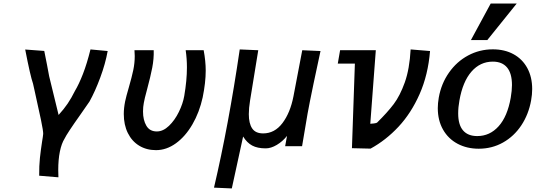

<svg xmlns="http://www.w3.org/2000/svg" viewBox="-20 -832 3040 1078"><path d="M216.5 -38.5Q221 -64 222.5 -80.5Q223 -96.5 210 -159.2Q197 -222 174 -324L165.5 -362Q150 -406.5 121.5 -554L228.5 -546Q235.5 -515 244 -468Q249.5 -435.5 256 -404L309 -186.5Q339 -219.5 360 -250.5Q381 -281.5 401 -322Q423 -358.5 445.8 -417Q468.5 -475.5 488 -554.5L584.5 -545.5Q572 -475 543 -396.8Q514 -318.5 482.5 -262L432.5 -190Q355.5 -81.5 342.5 -53.5Q325.5 -26.5 316.2 18.8Q307 64 307 122.5Q307 149.5 308 163.5L200 154.5Q199.5 98.5 204.2 54.2Q209 10 216.5 -38.5Z M675 -192Q675 -225 682.5 -262.5Q688.5 -291 703.5 -342Q720 -399 728.2 -438.2Q736.5 -477.5 736.5 -517.5Q736.5 -533.5 735 -550H843Q844.5 -502.5 834.8 -452Q825 -401.5 806 -331Q791 -276 787.5 -254.5Q783 -231.5 783 -206Q783 -158 801.8 -126Q820.5 -94 860.5 -94Q896 -94 928.8 -125.5Q961.5 -157 984.2 -203.5Q1007 -250 1014.5 -293.5Q1029.5 -381 1029.5 -453.5Q1029.5 -502.5 1022.5 -550H1123.5Q1135 -488.5 1135 -435.5Q1135 -368.5 1118 -285.5Q1099.5 -201 1060.2 -133.5Q1021 -66 967.8 -27.5Q914.5 11 856 11Q802.5 11 761.5 -14Q720.5 -39 697.8 -85Q675 -131 675 -192Z M1326 -554.5 1430 -550 1384 -267.5Q1377 -224.5 1377 -191Q1377 -139 1395.8 -111Q1414.5 -83 1457.5 -83Q1522 -83 1565.8 -140.8Q1609.5 -198.5 1627.5 -290.5L1677 -550L1779.5 -545.5Q1764.5 -478.5 1740.5 -363Q1716.5 -247.5 1707 -194.5L1676 -11H1581L1591.5 -69Q1567 -38 1534.2 -18.5Q1501.5 1 1472 1Q1425.5 1 1396 -14.8Q1366.5 -30.5 1345 -65.5L1281.5 226L1181.5 221.5Q1263.5 -128.5 1326 -554.5Z M1972.5 -475H1876.5L1889.5 -550H2090L2059 -137Q2066 -137 2080 -139Q2094 -141 2097 -143.5Q2155 -200.5 2190.5 -247.5Q2226 -294.5 2252.8 -369.5Q2279.5 -444.5 2285.5 -554.5L2394.5 -545.5Q2383.5 -411.5 2336 -304Q2288.5 -196.5 2217.5 -120.5Q2146.5 -44.5 2060.5 2.5L1956 0Z M2438 -225Q2438 -252 2443.5 -284Q2457.5 -362.5 2500.8 -424.2Q2544 -486 2608.2 -520.5Q2672.5 -555 2747 -555Q2813 -555 2863 -527.8Q2913 -500.5 2940.5 -450Q2968 -399.5 2968 -332Q2968 -301.5 2962 -268.5Q2948 -190 2907 -128.2Q2866 -66.5 2804.2 -31.8Q2742.5 3 2668 3Q2601.5 3 2549.2 -24.8Q2497 -52.5 2467.5 -104.2Q2438 -156 2438 -225ZM2847.5 -283Q2854.5 -324 2854.5 -354.5Q2854.5 -420 2827 -453Q2799.5 -486 2747 -486Q2676 -486 2627 -429.8Q2578 -373.5 2559.5 -268Q2552.5 -230 2552.5 -195.5Q2552.5 -131.5 2579.8 -99.8Q2607 -68 2659.5 -68Q2730 -68 2779.5 -123Q2829 -178 2847.5 -283ZM2624 -607 2735 -812H2881L2716 -607Z"/></svg>

Font: JuliaMono
Style: Bold Italic
Weight: 700
Italic angle: -9°
Monospace: yes
Designer: cormullion
Foundry: corm
Version: Version 0.057; ttfautohint (v1.8.4)